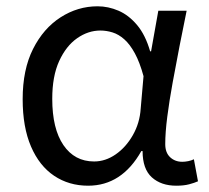

<svg xmlns="http://www.w3.org/2000/svg" viewBox="-20 -577 665 610"><path d="M260 13Q199 13 152 -18.5Q105 -50 78.5 -111.5Q52 -173 52 -262Q52 -356 85 -421.5Q118 -487 172.5 -522Q227 -557 290 -557Q324 -557 356.5 -543Q389 -529 415.5 -497.5Q442 -466 457 -414H460L483 -543H573Q562 -490 550.5 -431Q539 -372 528.5 -314.5Q518 -257 511.5 -206.5Q505 -156 505 -119Q505 -92 520.5 -77.5Q536 -63 559 -63Q568 -63 578 -65Q588 -67 596 -71L609 -1Q598 4 581 8.5Q564 13 540 13Q492 13 462.5 -13.5Q433 -40 433 -97H429Q367 13 260 13ZM279 -64Q315 -64 347.5 -86.5Q380 -109 402 -147.5Q424 -186 427 -232L436 -335Q424 -379 408.5 -407.5Q393 -436 375 -452Q357 -468 337.5 -474Q318 -480 299 -480Q260 -480 225 -455.5Q190 -431 168 -383Q146 -335 146 -263Q146 -168 181.5 -116Q217 -64 279 -64Z"/></svg>

Font: loriya05
Style: Book
Weight: 400
Designer: Jelle Bosma - Monotype Design Team
Foundry: Monotype Imaging Inc.
Version: Version 2.003